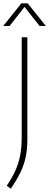

<svg xmlns="http://www.w3.org/2000/svg" viewBox="-42 -964 296 1154"><path d="M23 170 -1.5 152.5Q30 106 49.8 62.8Q69.5 19.5 79 -29.5Q88.5 -78.5 88.5 -143V-740H122.5V-127.5Q122.5 -66.5 112 -18Q101.5 30.5 79.5 75Q57.5 119.5 23 170ZM-22.5 -808 86.5 -944H124.5L233.5 -808H196L105.5 -922.5L15.5 -808Z"/></svg>

Font: Encode Sans SemiCondensed SemiCondensed Thin
Style: Regular
Weight: 100
Width: 4
Designer: Multiple Designers
Foundry: Impallari Type
Version: Version 3.000; ttfautohint (v1.8.3) -l 8 -r 50 -G 200 -x 14 